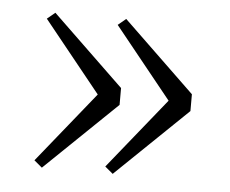

<svg xmlns="http://www.w3.org/2000/svg" viewBox="-36 -422 506 422"><g transform="rotate(5 217.5 -211.0)"><path d="M384.8 -229.5V-192.4L226.6 -40L209 -54.7L335 -210.9L209 -367.2L226.6 -381.8ZM228.5 -229.5V-192.4L70.3 -40L52.7 -54.7L178.7 -210.9L52.7 -367.2L70.3 -381.8Z"/></g></svg>

Font: Buda
Style: light
Weight: 400
Version: Version 1.002